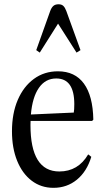

<svg xmlns="http://www.w3.org/2000/svg" viewBox="-20 -868 488 898"><path d="M230 10.5Q172 10.5 128.2 -22.8Q84.5 -56 60.2 -115.8Q36 -175.5 36 -254Q36 -337.5 63 -400.5Q90 -463.5 138.5 -499Q187 -534.5 251 -534.5Q330.5 -534.5 372.5 -477Q414.5 -419.5 416.5 -308.5L411 -302.5H123Q122.5 -293 122.5 -283.5Q122.5 -66 257.5 -66Q345.5 -66 392.5 -146L407 -134.5Q386 -65.5 339.5 -27.5Q293 10.5 230 10.5ZM243 -501Q192.5 -501 162 -457.2Q131.5 -413.5 124.5 -332.5L325 -341.5Q327.5 -354 327.5 -381Q327.5 -501 243 -501ZM166 -622 149.5 -633.5 215 -817Q221 -833 229.8 -840.5Q238.5 -848 254 -848Q268 -848 276 -840.5Q284 -833 290 -817L356.5 -633.5L338 -622L251.5 -757.5Z"/></svg>

Font: Libre Caslon Condensed
Style: Regular
Weight: 400
Designer: Pablo Impallari, Rodrigo Fuenzalida, Katja Schimmel, Ertekin Erdin
Foundry: Pablo Impallari, Rodrigo Fuenzalida
Version: Version 2.000; ttfautohint (v1.8.4.7-5d5b);gftools[0.9.33]